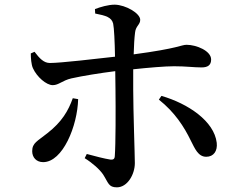

<svg xmlns="http://www.w3.org/2000/svg" viewBox="-20 -774 1040 823"><path d="M798 -171C815 -138 829 -102 864 -102C896 -102 913 -127 909 -162C898 -255 786 -330 672 -363L661 -347C729 -293 769 -231 798 -171ZM292 -353C273 -300 246 -252 183 -203C141 -169 118 -162 118 -126C118 -99 136 -79 165 -79C249 -79 312 -234 315 -349ZM112 -545C112 -526 114 -497 121 -482C138 -444 179 -409 206 -409C232 -409 247 -429 286 -438C335 -449 411 -461 474 -469L475 -392C476 -307 476 -154 472 -104C471 -91 464 -89 453 -90C427 -94 389 -104 352 -114L343 -96C377 -75 407 -48 422 -26C445 10 445 29 481 29C526 29 558 -26 558 -75C558 -109 551 -300 551 -391V-477C617 -484 687 -490 726 -490C778 -490 810 -485 844 -485C871 -485 885 -495 885 -519C885 -556 822 -582 780 -582C756 -582 748 -567 553 -541C554 -578 556 -612 559 -635C562 -663 581 -668 581 -689C581 -717 519 -753 472 -754C444 -754 410 -744 387 -735L388 -716C434 -707 458 -700 465 -673C469 -655 472 -594 473 -531C393 -522 240 -504 194 -504C168 -504 150 -523 128 -552Z"/></svg>

Font: Noto Serif CJK HK SemiBold
Style: Regular
Weight: 600
Designer: Ryoko NISHIZUKA 西塚涼子 (kana & ideographs); Frank Grießhammer (Latin, Greek & Cyrillic); Wenlong ZHANG 张文龙 (bopomofo); San
Foundry: Adobe
Version: Version 2.001;hotconv 1.1.0;makeotfexe 2.6.0